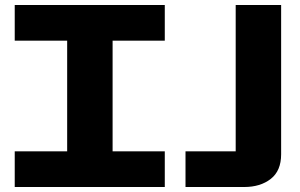

<svg xmlns="http://www.w3.org/2000/svg" viewBox="-20 -749 1201 769"><path d="M249 -127V-602H431V-127ZM39 0V-143H640V0ZM39 -586V-729H640V-586ZM723 0V-143H924V-729H1106V-131Q1106 -65 1064.5 -32.5Q1023 0 958 0Z"/></svg>

Font: Hubot Sans SemiExpanded
Style: Bold
Weight: 700
Width: 6
Designer: Deni Anggara
Foundry: GitHub, Inc., Subsidiary of Microsoft Corporation
Version: Version 2.000